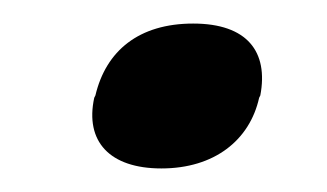

<svg xmlns="http://www.w3.org/2000/svg" viewBox="-20 -134 278 163"><path d="M61 -53 60 -51C52 -14 73 9 117 9C162 9 192 -15 200 -51L201 -53C208 -90 190 -114 144 -114C98 -114 70 -91 61 -53Z"/></svg>

Font: LT Wave Medium
Style: Italic
Weight: 500
Designer: Daniel Lyons
Version: Version 2.5 (Glyphs App)